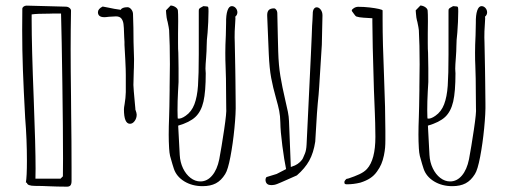

<svg xmlns="http://www.w3.org/2000/svg" viewBox="-20 -683 1880 714"><path d="M166.5 9.8Q135.7 8.3 110.8 8.3Q81.1 8.3 80.1 -3.4L76.2 -3.9Q80.1 -25.9 80.1 -85.4Q80.1 -165.5 73.7 -243.2V-242.7Q67.9 -349.1 65.2 -423.1Q62.5 -497.1 62.5 -571.3Q62.5 -623 63 -650.4Q63 -654.8 67.6 -658.4Q72.3 -662.1 79.1 -662.1L151.4 -660.2L224.6 -658.2Q232.4 -658.2 238.3 -653.6Q244.1 -648.9 244.1 -643.6Q242.7 -568.8 242.7 -499.5Q242.7 -425.8 244.1 -323.7L244.6 -262.7Q246.1 -156.7 246.1 -58.1V-9.8Q246.1 1 242.2 6.1Q238.3 11.2 229 11.2Q209.5 11.2 193.6 10.7Q177.7 10.3 166.5 9.8ZM213.9 -27.3V-28.8Q214.4 -44.9 214.4 -92.8Q214.4 -198.7 211.9 -372.3Q209.5 -545.9 207 -632.8H181.6Q174.3 -632.3 165.5 -632.3Q116.2 -632.3 97.7 -629.4V-609.4Q97.7 -508.8 105.5 -313Q112.3 -137.2 112.3 -55.7L111.8 -18.6H205.1Z M488.3 -256.8Q488.3 -243.2 480.7 -232.9Q473.1 -222.7 463.4 -222.7Q440.9 -222.7 440.9 -276.4Q440.9 -282.7 443.4 -295.9Q447.3 -318.8 447.8 -340.3V-404.3Q447.8 -424.3 446.3 -452.6L445.8 -463.4L442.9 -516.1V-527.3L441.9 -544.9Q441.9 -553.2 441.4 -557.1Q440.9 -581.5 439.2 -594Q437.5 -606.4 431.2 -614.3Q424.8 -622.1 411.1 -622.1Q402.3 -622.1 384.3 -620.6Q374.5 -619.1 368.2 -619.1Q344.2 -619.1 344.2 -637.7Q344.2 -649.9 361.8 -658.7Q371.1 -657.2 384.8 -654.3Q403.3 -649.9 429.2 -646.5Q430.7 -650.9 437.3 -653.6Q443.8 -656.2 454.1 -656.2Q461.4 -656.2 467.8 -648.7Q474.1 -641.1 474.6 -631.8Q476.6 -581.1 476.6 -526.4Q478.5 -475.6 478.5 -462.9L478 -431.2Q477.5 -427.7 477.5 -420.4Q476.1 -385.3 476.1 -367.2V-366.7Q476.1 -356.9 481.9 -294.9Q483.9 -275.4 483.4 -275.9Q488.3 -262.7 488.3 -256.8Z M855 -621.1Q855.5 -619.1 855.5 -614.3Q855.5 -610.8 854.5 -596.2Q852.1 -563 852.5 -543.9L853 -525.4Q854 -480.5 854 -476.1Q855 -444.8 855 -423.3Q855 -401.9 855.5 -387.7Q855.5 -369.1 856.4 -298.8Q857.4 -263.2 851.8 -206.1Q846.2 -148.9 836.9 -100.1Q827.6 -51.3 817.4 -35.6Q802.7 -11.7 782.7 -1.2Q762.7 9.3 733.4 9.3Q694.8 9.3 665.5 -8.5Q636.2 -26.4 626.5 -55.7L621.1 -72.8Q615.2 -91.8 612.5 -103Q609.9 -114.3 608.9 -131.3Q607.4 -157.7 607.4 -182.1Q607.4 -210.9 608.9 -249Q609.4 -263.7 609.9 -287.4Q610.4 -311 610.8 -348.1V-359.4Q611.8 -421.9 611.8 -444.3Q611.8 -518.1 608.9 -570.8Q608.4 -578.1 603 -603.5L602.5 -604Q599.1 -617.2 598.1 -631.8L597.2 -644.5L614.7 -662.6Q625.5 -661.6 633.3 -656Q641.1 -650.4 641.6 -643.6Q642.6 -633.8 642.6 -604Q642.6 -575.7 642.1 -558.1V-522.5Q642.1 -498.5 643.1 -486.8L643.6 -458.5Q643.6 -435.5 644 -428.7V-377.9L642.1 -343.3Q640.1 -306.2 640.1 -272.9L640.6 -248.5V-248L641.1 -242.2Q652.3 -239.7 670.4 -252.4Q692.4 -267.6 702.9 -295.2Q713.4 -322.8 716.3 -364.3Q719.2 -405.8 719.2 -481.4V-568.8V-641.6Q719.2 -647 720 -648.9Q720.7 -650.9 724.9 -653.8Q729 -656.7 736.3 -660.2Q747.6 -659.7 750.7 -658.9Q753.9 -658.2 754.6 -655Q755.4 -651.9 755.4 -640.6Q755.4 -626.5 754.4 -601.3Q753.4 -576.2 752 -562Q748.5 -532.7 748.5 -511.2Q748.5 -495.1 746.6 -470.2Q744.1 -439.5 744.1 -427.7Q744.1 -422.4 744.6 -418.5Q745.1 -415 745.1 -410.6Q745.1 -342.3 736.6 -305.2Q728 -268.1 706.5 -248Q685.1 -228 642.6 -215.8L648.4 -106.4Q649.9 -79.6 660.6 -57.1Q671.4 -34.7 688.5 -21.5Q705.6 -8.3 725.1 -8.3Q750.5 -8.3 769 -30.3Q787.6 -52.2 795.4 -90.8Q803.7 -134.8 813.5 -200.4Q823.2 -266.1 821.3 -280.3Q820.8 -295.9 820.8 -332.5Q820.8 -394 818.8 -439.5Q817.9 -457 817.9 -486.8Q817.9 -514.6 819.8 -551.8Q820.8 -585.9 820.8 -597.7Q820.3 -627 825.9 -643.6Q831.5 -660.2 841.8 -660.2Q850.1 -660.2 856.2 -653.6Q862.3 -647 862.8 -637.7Q862.8 -627.4 855 -621.1Z M1157.7 -655.8Q1166 -655.8 1172.6 -647.2Q1179.2 -638.7 1179.2 -625.5L1178.2 -580.6Q1176.8 -542 1176.8 -516.6L1167 -360.4Q1165.5 -334.5 1161.6 -297.9L1158.7 -261.7L1152.3 -156.2Q1146 -114.7 1130.1 -85.9Q1114.3 -57.1 1084 -30.8L1047.4 -14.6Q1043 -12.7 1024.7 -4.6Q1006.3 3.4 1002.4 3.9Q994.6 5.4 988.8 5.4Q970.7 5.4 967.8 -9.8Q967.3 -11.2 967.3 -14.2Q967.3 -19.5 970.7 -24.4L1008.8 -36.1L1043.9 -54.2Q1037.1 -86.4 1030 -140.6Q1022.9 -194.8 1022.5 -228Q1022 -252 1018.3 -270.8Q1014.6 -289.6 1006.3 -318.4Q995.1 -357.9 988.5 -393.1Q981.9 -428.2 979.5 -482.4L973.6 -624.5Q973.1 -638.7 979.2 -645.3Q985.4 -651.9 999 -651.9Q1003.4 -651.9 1007.1 -647Q1010.7 -642.1 1011.2 -635.7Q1011.7 -591.3 1013.2 -545.4L1014.6 -491.2Q1016.1 -439.9 1022.7 -400.1Q1029.3 -360.4 1040.5 -312.5Q1046.9 -286.1 1050.5 -267.6Q1054.2 -249 1054.7 -232.9L1061.5 -62Q1069.3 -64.5 1077.1 -67.9Q1086.9 -72.3 1095.7 -80.6Q1104.5 -88.9 1107.4 -96.7Q1108.4 -99.1 1113.8 -111.6Q1119.1 -124 1120.1 -145.5L1125 -246.6L1136.2 -481L1139.2 -548.8Q1140.6 -593.3 1142.1 -609.4Q1143.1 -627.9 1143.1 -632.3Q1143.1 -643.6 1147.2 -649.7Q1151.4 -655.8 1157.7 -655.8Z M1260.7 -6.8Q1261.2 -9.3 1263.4 -12.5Q1265.6 -15.6 1268.1 -17.6L1276.4 -19.5Q1298.8 -26.9 1316.7 -35.2Q1334.5 -43.5 1344.7 -54.7Q1376 -88.9 1376 -174.3Q1376 -201.2 1375.2 -225.6Q1374.5 -250 1374 -261.7L1370.6 -347.2Q1364.7 -537.1 1364.7 -602.1V-615.2L1332 -617.2Q1315.4 -618.2 1305.2 -621.6Q1302.7 -622.1 1296.9 -630.4Q1291 -638.7 1289.1 -641.1Q1288.1 -642.6 1288.1 -643.6Q1288.1 -647.9 1295.9 -652.8Q1303.7 -657.7 1312 -657.7Q1333 -657.7 1354.2 -655.3Q1375.5 -652.8 1389.2 -649.7Q1402.8 -646.5 1402.8 -644V-607.9Q1402.8 -526.4 1408.2 -397Q1413.1 -275.4 1413.1 -196.3V-163.1Q1413.1 -146.5 1412.1 -134.3Q1411.1 -122.1 1407.7 -105Q1403.8 -86.4 1397.9 -72.8Q1392.1 -59.1 1381.8 -44.9Q1371.1 -29.8 1356.4 -20.3Q1341.8 -10.7 1320.3 -3.9Q1294.9 2.4 1270 2.4Q1264.6 2.4 1262.5 0.7Q1260.3 -1 1260.7 -6.8Z M1783.7 -621.1Q1784.2 -619.1 1784.2 -614.3Q1784.2 -610.8 1783.2 -596.2Q1780.8 -563 1781.2 -543.9L1781.7 -525.4Q1782.7 -480.5 1782.7 -476.1Q1783.7 -444.8 1783.7 -423.3Q1783.7 -401.9 1784.2 -387.7Q1784.2 -369.1 1785.2 -298.8Q1786.1 -263.2 1780.5 -206.1Q1774.9 -148.9 1765.6 -100.1Q1756.3 -51.3 1746.1 -35.6Q1731.4 -11.7 1711.4 -1.2Q1691.4 9.3 1662.1 9.3Q1623.5 9.3 1594.2 -8.5Q1564.9 -26.4 1555.2 -55.7L1549.8 -72.8Q1543.9 -91.8 1541.3 -103Q1538.6 -114.3 1537.6 -131.3Q1536.1 -157.7 1536.1 -182.1Q1536.1 -210.9 1537.6 -249Q1538.1 -263.7 1538.6 -287.4Q1539.1 -311 1539.6 -348.1V-359.4Q1540.5 -421.9 1540.5 -444.3Q1540.5 -518.1 1537.6 -570.8Q1537.1 -578.1 1531.7 -603.5L1531.2 -604Q1527.8 -617.2 1526.9 -631.8L1525.9 -644.5L1543.5 -662.6Q1554.2 -661.6 1562 -656Q1569.8 -650.4 1570.3 -643.6Q1571.3 -633.8 1571.3 -604Q1571.3 -575.7 1570.8 -558.1V-522.5Q1570.8 -498.5 1571.8 -486.8L1572.3 -458.5Q1572.3 -435.5 1572.8 -428.7V-377.9L1570.8 -343.3Q1568.8 -306.2 1568.8 -272.9L1569.3 -248.5V-248L1569.8 -242.2Q1581.1 -239.7 1599.1 -252.4Q1621.1 -267.6 1631.6 -295.2Q1642.1 -322.8 1645 -364.3Q1647.9 -405.8 1647.9 -481.4V-568.8V-641.6Q1647.9 -647 1648.7 -648.9Q1649.4 -650.9 1653.6 -653.8Q1657.7 -656.7 1665 -660.2Q1676.3 -659.7 1679.4 -658.9Q1682.6 -658.2 1683.3 -655Q1684.1 -651.9 1684.1 -640.6Q1684.1 -626.5 1683.1 -601.3Q1682.1 -576.2 1680.7 -562Q1677.2 -532.7 1677.2 -511.2Q1677.2 -495.1 1675.3 -470.2Q1672.9 -439.5 1672.9 -427.7Q1672.9 -422.4 1673.3 -418.5Q1673.8 -415 1673.8 -410.6Q1673.8 -342.3 1665.3 -305.2Q1656.7 -268.1 1635.3 -248Q1613.8 -228 1571.3 -215.8L1577.1 -106.4Q1578.6 -79.6 1589.4 -57.1Q1600.1 -34.7 1617.2 -21.5Q1634.3 -8.3 1653.8 -8.3Q1679.2 -8.3 1697.8 -30.3Q1716.3 -52.2 1724.1 -90.8Q1732.4 -134.8 1742.2 -200.4Q1752 -266.1 1750 -280.3Q1749.5 -295.9 1749.5 -332.5Q1749.5 -394 1747.6 -439.5Q1746.6 -457 1746.6 -486.8Q1746.6 -514.6 1748.5 -551.8Q1749.5 -585.9 1749.5 -597.7Q1749 -627 1754.6 -643.6Q1760.3 -660.2 1770.5 -660.2Q1778.8 -660.2 1784.9 -653.6Q1791 -647 1791.5 -637.7Q1791.5 -627.4 1783.7 -621.1Z"/></svg>

Font: Amatica SC
Style: Regular
Weight: 400
Designer: Vernon Adams, Ben Nathan
Foundry: newtypography
Version: Version 2.001